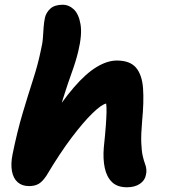

<svg xmlns="http://www.w3.org/2000/svg" viewBox="-20 -780 717 812"><path d="M103 7Q73 7 54.5 -9.5Q36 -26 30.5 -56.5Q25 -87 33 -127Q53 -225 76 -302Q99 -379 119.5 -442.5Q140 -506 151 -559Q160 -596 161.5 -620.5Q163 -645 164.5 -665Q166 -685 170 -705Q175 -727 193 -743.5Q211 -760 246 -760Q271 -760 292 -740.5Q313 -721 320.5 -677.5Q328 -634 311 -563Q301 -521 283.5 -473Q266 -425 245.5 -359.5Q225 -294 206 -200L184 -260Q242 -352 292.5 -410.5Q343 -469 388.5 -496.5Q434 -524 474 -524Q530 -524 555.5 -493.5Q581 -463 585 -406Q589 -349 581 -267Q576 -210 577.5 -175.5Q579 -141 583.5 -121Q588 -101 594 -85Q598 -75 599 -63Q600 -51 597 -40Q593 -17 571.5 -2.5Q550 12 517 12Q476 12 453.5 -10Q431 -32 423 -70Q415 -108 419 -156Q425 -213 427.5 -248Q430 -283 430.5 -304.5Q431 -326 429 -342Q409 -338 370.5 -300.5Q332 -263 282.5 -197.5Q233 -132 177 -38Q160 -12 143.5 -2.5Q127 7 103 7Z"/></svg>

Font: Shantell Sans Light
Style: Bold Italic
Weight: 700
Italic angle: -11°
Version: Version 1.011;[c5ecc13dd]